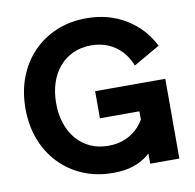

<svg xmlns="http://www.w3.org/2000/svg" viewBox="-82 -819 928 915"><g transform="rotate(-10 381.5 -361.0)"><path d="M583.4 -473.4 711.2 -546.9Q667.7 -633.6 584.9 -684.5Q502.1 -735.4 393.8 -735.4Q314.5 -735.4 248.5 -707.8Q182.6 -680.2 134.5 -630Q86.4 -579.8 60.3 -511.4Q34.2 -443.1 34.2 -361.3Q34.2 -279.6 60.3 -211.2Q86.4 -142.9 134.5 -92.7Q182.6 -42.5 248.5 -14.9Q314.5 12.7 393.8 12.7Q448 12.7 488.9 -0.4Q529.8 -13.5 560.9 -38.2Q592 -62.9 616.7 -97.7Q641.4 -132.4 663.2 -175.8L583.4 -249.2Q568.1 -209.4 541 -180Q514 -150.6 477.1 -134.6Q440.1 -118.6 393.8 -118.6Q344.9 -118.6 306 -136.5Q267 -154.4 239.4 -187Q211.7 -219.5 197.2 -263.9Q182.6 -308.2 182.6 -361.3Q182.6 -414.5 197.2 -458.8Q211.7 -503.1 239.4 -535.7Q267 -568.3 306 -586.2Q344.9 -604.1 393.8 -604.1Q440.1 -604.1 477.1 -588.1Q514 -572.1 541 -542.8Q568.1 -513.5 583.4 -473.4ZM375.6 -385.9V-254.7H566.7V-123.5L574.1 -110.8V0H715.1V-385.9Z"/></g></svg>

Font: Giphurs SC
Style: Regular
Weight: 400
Version: Version 0.920